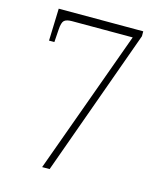

<svg xmlns="http://www.w3.org/2000/svg" viewBox="-108 -790 727 869"><g transform="rotate(15 255.5 -356.0)"><path d="M172 0 416 -673H132Q106 -673 95.5 -663.5Q85 -654 83 -620L79 -561H54L59 -712H455V-689L207 0Z"/></g></svg>

Font: Noto Serif Tamil SemiCondensed ExtraLight
Style: Regular
Weight: 200
Width: 4
Designer: Indian Type Foundry, Tom Grace, and the Monotype Design Team
Foundry: Monotype Imaging Inc.
Version: Version 2.004; ttfautohint (v1.8.4.7-5d5b)